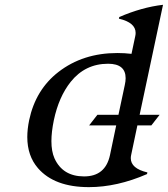

<svg xmlns="http://www.w3.org/2000/svg" viewBox="-20 -767 697 797"><path d="M329.1 -34.7Q417.5 -34.7 436.5 -123L462.4 -246.6H350.1L384.3 -290.5H471.7L498 -414.1Q501.5 -429.7 501.5 -442.4Q501.5 -502.4 428.7 -502.4Q333.5 -502.4 273.4 -427.2Q224.1 -365.2 203.6 -268.6Q193.4 -219.2 193.4 -181.2Q193.4 -138.7 206.1 -109.9Q240.2 -34.7 329.1 -34.7ZM349.1 9.8Q206.1 9.8 137.7 -68.8Q93.3 -120.1 93.3 -198.2Q93.3 -231 101.1 -268.6Q127.9 -395 222.7 -468.3Q324.2 -546.9 467.3 -546.9Q497.1 -546.9 525.9 -543.5L541.5 -617.2Q543 -624 543 -630.4Q543 -673.3 473.6 -689.5L475.1 -696.3Q568.4 -736.8 656.7 -747.1L559.6 -290.5H642.6L608.4 -246.6H550.3L524.4 -123.5Q522.9 -116.7 522.9 -110.4Q522.9 -67.4 591.8 -51.3L590.3 -44.4Q465.8 9.8 349.1 9.8Z"/></svg>

Font: Modern Antiqua
Style: Book Oblique
Weight: 400
Italic angle: -12°
Designer: Wojciech Kalinowski "wmk69" (wmk69@o2.pl)
Foundry: Wojciech Kalinowski "wmk69" (wmk69@o2.pl)
Version: Version 3.1.0; 2021-05-28